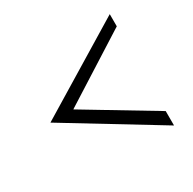

<svg xmlns="http://www.w3.org/2000/svg" viewBox="-109 -617 671 669"><g transform="rotate(-30 226.5 -282.0)"><path d="M42 -282 410 -58V-116L134 -282L410 -457V-506Z"/></g></svg>

Font: Charger Sport
Style: ExLitNrw
Weight: 200
Designer: Jasper
Foundry: Cannot Into Space Fonts
Version: Version 1.1